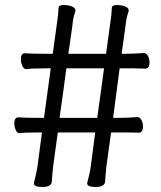

<svg xmlns="http://www.w3.org/2000/svg" viewBox="-20 -737 640 764"><path d="M394 -465H244Q238 -416 231.5 -371Q225 -326 221 -297L217 -268H367ZM327 -7V-9Q330 -22 334.5 -39.5Q339 -57 341 -74L359 -210H210L191 -72Q189 -54 188 -39Q187 -24 186 -13Q183 7 149 7Q115 7 115 -7V-9Q118 -22 122 -38.5Q126 -55 129 -74L147 -210H134Q76 -210 58 -207H57Q48 -207 42.5 -220Q37 -233 37 -246Q37 -270 53 -270Q83 -268 135 -268H155L182 -465H160Q104 -465 84 -462H83Q75 -462 69 -475Q63 -488 63 -501Q63 -525 79 -525Q109 -523 161 -523H190L209 -662Q211 -670 213 -705Q213 -717 232.5 -717Q252 -717 266 -711.5Q280 -706 280 -696V-693Q278 -686 275 -676Q272 -666 271 -660L266 -620Q260 -579 252 -523H402L421 -662Q423 -670 425 -705Q425 -717 444.5 -717Q464 -717 478 -711.5Q492 -706 492 -696V-693Q485 -672 483 -660L464 -523H481Q510 -523 552 -526H553Q563 -526 569 -514Q575 -502 575 -490Q575 -464 558 -464Q536 -465 514 -465H456L430 -268H455Q484 -268 526 -271H527Q537 -271 543 -259Q549 -247 549 -236Q549 -209 532 -209Q510 -210 494 -210H422L403 -72Q401 -53 400 -38.5Q399 -24 398 -13Q395 7 361 7Q327 7 327 -7Z"/></svg>

Font: LXGW WenKai Lite
Style: Regular
Weight: 400
Designer: LXGW / Fontworks Inc.
Foundry: LXGW / Fontworks Inc.
Version: Version 1.511; March 25, 2025